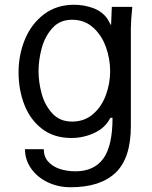

<svg xmlns="http://www.w3.org/2000/svg" viewBox="-20 -579 640 807"><path d="M85 48H164Q164 79.5 182.5 100.2Q201 121 231.2 131Q261.5 141 297 141Q375 141 414 87.8Q453 34.5 453 -84H444Q423 -42 377 -20.5Q331 1 280 1Q207 1 157 -37.2Q107 -75.5 82.5 -138.5Q58 -201.5 58 -275Q58 -349.5 85.2 -414.5Q112.5 -479.5 165.2 -519.2Q218 -559 291 -559Q333.5 -559 372 -544.8Q410.5 -530.5 432 -499L437 -490Q440.5 -483.5 443.8 -477.8Q447 -472 447 -475L450 -550H536Q530 -490 530 -460V-49Q530 85.5 466 146.8Q402 208 277 208Q224 208 180 186.8Q136 165.5 110.5 128.8Q85 92 85 48ZM443 -280Q443 -331.5 425.2 -381.2Q407.5 -431 371.2 -463.5Q335 -496 283 -496Q231.5 -496 200 -460.8Q168.5 -425.5 155.2 -376Q142 -326.5 142 -280Q142 -233.5 155.2 -185Q168.5 -136.5 200 -102.2Q231.5 -68 283 -68Q335 -68 371.2 -99.5Q407.5 -131 425.2 -179.8Q443 -228.5 443 -280Z"/></svg>

Font: JuliaMono
Style: Regular
Weight: 400
Monospace: yes
Designer: cormullion
Foundry: corm
Version: Version 0.055; ttfautohint (v1.8.4)